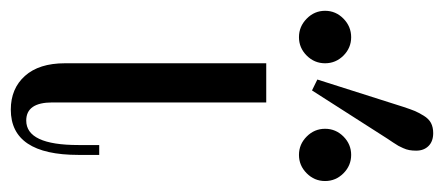

<svg xmlns="http://www.w3.org/2000/svg" viewBox="-265 -551 814 352"><g transform="rotate(90 142.0 -375.0)"><path d="M82 -456.1H153.8V-64Q153.8 -16.1 187 -16.1Q231.9 -16.1 231.9 -111.8V-149.9H250V-111.8Q250 12.2 167 12.2Q128.4 12.2 105.2 -13.7Q82 -39.6 82 -86.9ZM216.3 -597.7Q230.5 -611.8 250 -611.8Q269.5 -611.8 283.7 -597.7Q297.9 -583.5 297.9 -564Q297.9 -544.4 283.7 -530.3Q269.5 -516.1 250 -516.1Q230.5 -516.1 216.3 -530.3Q202.1 -544.4 202.1 -564Q202.1 -583.5 216.3 -597.7ZM0.2 -597.7Q14.6 -611.8 34.2 -611.8Q53.7 -611.8 67.9 -597.7Q82 -583.5 82 -564Q82 -544.4 67.9 -530.3Q53.7 -516.1 34.2 -516.1Q14.6 -516.1 0.2 -530.3Q-14.2 -544.4 -14.2 -564Q-14.2 -583.5 0.2 -597.7ZM111.8 -549.8 162.1 -708Q166.5 -721.2 169.4 -728.3Q172.4 -735.4 178 -744.6Q183.6 -753.9 191.4 -758.1Q199.2 -762.2 210 -762.2Q225.1 -762.2 233.6 -753.7Q242.2 -745.1 242.2 -731Q242.2 -724.1 241.2 -718.5Q240.2 -712.9 237.5 -707Q234.9 -701.2 233.4 -698.5Q231.9 -695.8 227.1 -688.5Q222.2 -681.2 220.2 -678.2L131.8 -540Z"/></g></svg>

Font: Flanker Steampunk
Style: Regular
Weight: 400
Designer: Alexey Kryukov, Leonardo Di Lena
Foundry: Alexey Kryukov, Leonardo Di Lena
Version: 1.210